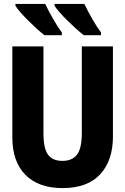

<svg xmlns="http://www.w3.org/2000/svg" viewBox="-20 -951 640 981"><path d="M299 10Q177 10 110 -57.5Q43 -125 43 -250V-714H202V-270Q202 -192 225.5 -160.5Q249 -129 299 -129Q349 -129 373.5 -161Q398 -193 398 -271V-714H557V-253Q557 -131 492 -60.5Q427 10 299 10ZM408 -771Q391 -784 369 -804Q347 -824 324.5 -846Q302 -868 284.5 -888Q267 -908 259 -921V-931H411Q427 -897 451 -855Q475 -813 496 -785V-771ZM207 -771Q190 -784 168 -804Q146 -824 124 -846Q102 -868 84.5 -888Q67 -908 59 -921V-931H211Q227 -897 251 -855Q275 -813 296 -785V-771Z"/></svg>

Font: Noto Sans Mono ExtraBold
Style: Regular
Weight: 800
Designer: Monotype Design Team
Foundry: Monotype Imaging Inc.
Version: Version 2.014